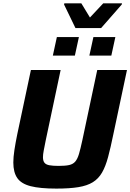

<svg xmlns="http://www.w3.org/2000/svg" viewBox="-20 -1099 765 1127"><path d="M310.9 8Q214.8 8 159.7 -6.2Q104.6 -20.4 81.4 -54Q58.2 -87.6 58.2 -145Q58.2 -176.3 64.5 -217.7Q70.8 -259.2 81.2 -310.3L161.4 -688H335.9L248.4 -275.2Q241.4 -240 236.8 -216.2Q232.2 -192.4 232.2 -176Q232.2 -154.9 241 -143.8Q249.7 -132.7 270 -129Q290.2 -125.2 324.5 -125.2Q363.2 -125.2 385.8 -130.2Q408.4 -135.2 421.6 -150.4Q434.8 -165.7 443.7 -195.7Q452.5 -225.7 463.2 -275.2L550.8 -688H725.3L645.2 -310.3Q629.3 -232.6 614.5 -177.5Q599.8 -122.3 579 -86.2Q558.2 -50 525 -29.5Q491.8 -9 440.3 -0.5Q388.8 8 310.9 8ZM504.6 -772.7 528.2 -881.4H657.1L633.5 -772.7ZM290.2 -772.7 313.8 -881.4H443.1L419.5 -772.7ZM422.9 -934.3 356 -1072.6 357.6 -1079.5H457.4L508 -996.2L586 -1079.5H696.3L694.7 -1072.6L573.6 -934.3Z"/></svg>

Font: Saira Thin
Style: Italic
Weight: 100
Italic angle: -12°
Designer: Hector Gatti with collaboration of the Omnibus-Type team
Foundry: Omnibus-Type
Version: Version 1.101